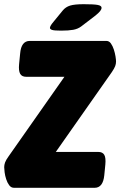

<svg xmlns="http://www.w3.org/2000/svg" viewBox="-20 -895 573 915"><path d="M47 0Q33 0 24 -12Q15 -24 9.5 -41Q4 -58 2 -74Q0 -90 0 -98Q0 -109 4 -120.5Q8 -132 21 -150L287 -529H105Q84 -529 76 -543.5Q68 -558 71 -589L76 -640Q81 -700 122 -700H487Q500 -700 508.5 -688Q517 -676 522.5 -659Q528 -642 530.5 -626Q533 -610 533 -602Q533 -591 529 -580Q525 -569 512 -550L246 -171H448Q469 -171 477 -157Q485 -143 482 -111L477 -60Q471 0 431 0ZM271 -749Q238 -749 228 -752.5Q218 -756 218 -762Q218 -771 234 -790L279 -845Q293 -862 314.5 -868.5Q336 -875 379 -875Q427 -875 445.5 -871.5Q464 -868 464 -858Q464 -851 457.5 -842.5Q451 -834 435 -821L367 -769Q351 -757 329 -753Q307 -749 271 -749Z"/></svg>

Font: Asap Semi Condensed Semi Condensed Black
Style: Italic
Weight: 900
Width: 4
Italic angle: -6°
Designer: Pablo Cosgaya
Foundry: Omnibus-Type
Version: Version 3.001; ttfautohint (v1.8.4.7-5d5b)